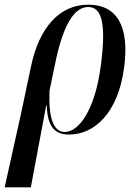

<svg xmlns="http://www.w3.org/2000/svg" viewBox="-64 -566 591 822"><path d="M-44 236H68L134 -116H136C139 -17 175 10 232 10C341 10 441 -83 467 -274C492 -454 436 -546 314 -546C192 -546 103 -450 68 -278L27 -84ZM213 -1C165 -1 143 -61 148 -178L172 -293C206 -461 254 -536 314 -536C374 -536 392 -459 366 -273C341 -97 275 -1 213 -1Z"/></svg>

Font: Noto Serif Display Condensed Medium
Style: Italic
Weight: 500
Width: 3
Italic angle: -12°
Designer: Monotype Design Team
Foundry: Monotype Imaging Inc.
Version: Version 2.009